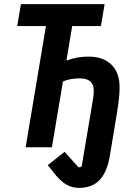

<svg xmlns="http://www.w3.org/2000/svg" viewBox="-20 -718 640 936"><path d="M365 198Q330 198 300.5 180Q271 162 239 120L213 87L295 22L363 98L378 94L428 -202Q433 -230 435 -247Q437 -264 437 -277Q437 -336 369 -336Q323 -336 287 -321L233 0H105L204 -591H64L82 -698H490L472 -591H332L304 -424H309Q354 -442 412 -442Q483 -442 523 -403Q563 -364 563 -292Q563 -266 559.5 -234.5Q556 -203 551 -172L515 44Q502 121 465.5 159.5Q429 198 365 198Z"/></svg>

Font: IBM Plex Mono SemiBold
Style: Italic
Weight: 600
Italic angle: -9°
Monospace: yes
Designer: Mike Abbink, Paul van der Laan, Pieter van Rosmalen
Foundry: Bold Monday
Version: Version 2.3